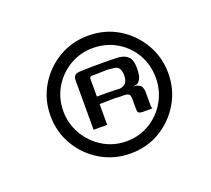

<svg xmlns="http://www.w3.org/2000/svg" viewBox="-67 -674 525 478"><g transform="rotate(-20 195.5 -435.0)"><path d="M84 -435Q84 -402 100.5 -373.5Q117 -345 145 -328Q173 -311 207 -311Q241 -311 269 -328Q297 -345 313 -373.5Q329 -402 329 -435Q329 -469 313 -497Q297 -525 269 -541.5Q241 -558 206 -558Q173 -558 145 -541.5Q117 -525 100.5 -497Q84 -469 84 -435ZM50 -435Q50 -478 71 -513.5Q92 -549 127.5 -570Q163 -591 206 -591Q250 -591 285 -570Q320 -549 341 -513.5Q362 -478 362 -435Q362 -392 341 -356.5Q320 -321 285 -300Q250 -279 206 -279Q163 -279 127.5 -300Q92 -321 71 -356.5Q50 -392 50 -435ZM228 -421Q228 -421 220.5 -421.5Q213 -422 200.5 -421.5Q188 -421 175 -421V-366H139V-496Q139 -505 143 -509.5Q147 -514 157 -514Q161 -514 169.5 -514.5Q178 -515 188.5 -515Q199 -515 210 -515Q221 -515 231 -515Q241 -515 249 -514.5Q257 -514 261 -514Q277 -512 285 -503Q293 -494 293 -475Q293 -458 290 -449.5Q287 -441 280 -436Q278 -435 275 -434.5Q272 -434 270 -434V-433Q271 -433 273 -433Q275 -433 276 -433Q288 -430 290.5 -423Q293 -416 293 -409V-375Q293 -371 294 -368.5Q295 -366 295 -366H269Q263 -366 259.5 -368Q256 -370 256 -377V-405Q256 -415 252 -418Q248 -421 238 -421ZM175 -441Q179 -441 187 -441Q195 -441 204.5 -441Q214 -441 222 -440.5Q230 -440 234 -440Q243 -440 250 -446Q257 -452 257 -468Q257 -479 253 -485.5Q249 -492 240 -493Q234 -494 226 -494.5Q218 -495 209 -494.5Q200 -494 192 -494Q184 -494 181 -494Q180 -494 177.5 -493Q175 -492 175 -487Z"/></g></svg>

Font: Genos Thin SemiBold
Style: Regular
Weight: 600
Version: Version 1.010